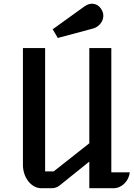

<svg xmlns="http://www.w3.org/2000/svg" viewBox="-20 -994 707 1014"><path d="M101.1 -123C101.1 -55.2 146 0 197.8 0H253.9C269.5 0 285.2 -5.9 296.9 -16.1L451.7 -140.6V0H580.1C623 0 660.6 -37.6 665.5 -84H567.9V-740.2H451.7V-237.3L263.7 -88.9H218.3V-740.2H101.1ZM285.2 -793.5 471.2 -843.3C510.3 -853.5 538.1 -896.5 520 -936.5C502.4 -975.1 462.4 -986.3 425.8 -960L258.3 -839.4Z"/></svg>

Font: Atomic Age
Style: Regular
Weight: 400
Designer: James Grieshaber
Foundry: James Grieshaber
Version: Version 1.002